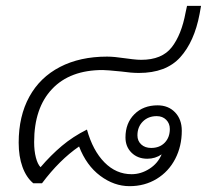

<svg xmlns="http://www.w3.org/2000/svg" viewBox="-20 -628 709 658"><path d="M97 -141Q97 -111 103 -88Q109 -65 119 -55Q154 -96 192 -128Q230 -160 278 -184Q298 -112 338 -71.5Q378 -31 431 -31Q463 -31 492 -49.5Q521 -68 534 -99Q512 -84 485 -84Q452 -84 431 -104.5Q410 -125 410 -157Q410 -206 440.5 -236.5Q471 -267 520 -267Q557 -267 580 -243Q603 -219 603 -180Q603 -127 580.5 -83.5Q558 -40 517 -15Q476 10 424 10Q371 10 323.5 -25.5Q276 -61 251 -126Q184 -80 124 0H94Q70 -20 57 -56Q44 -92 44 -139Q44 -230 80.5 -296.5Q117 -363 185.5 -398.5Q254 -434 347 -434Q371 -434 411 -428Q418 -427 434.5 -425Q451 -423 464 -423Q535 -423 568.5 -466Q602 -509 616 -585L621 -608H669L664 -580Q646 -485 597.5 -431.5Q549 -378 456 -378Q430 -378 395 -383Q345 -388 332 -388Q220 -388 158.5 -323Q97 -258 97 -141ZM498 -121Q527 -121 544.5 -139Q562 -157 562 -186Q562 -205 549.5 -217.5Q537 -230 517 -230Q488 -230 469.5 -211.5Q451 -193 451 -164Q451 -145 464 -133Q477 -121 498 -121Z"/></svg>

Font: Sarabun ExtraLight
Style: Italic
Weight: 275
Italic angle: -10°
Designer: Suppakit Chalermlarp | Katatrad Co.,Ltd.
Foundry: Cadson Demak Co.,Ltd.
Version: Version 1.000; ttfautohint (v1.6)